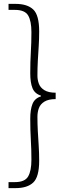

<svg xmlns="http://www.w3.org/2000/svg" viewBox="-20 -802 347 990"><path d="M24 168V137H57Q108 137 125 108Q142 79 142 22Q142 -31 139 -80.5Q136 -130 136 -190Q136 -237 147.5 -266Q159 -295 191 -305V-309Q159 -319 147.5 -347.5Q136 -376 136 -424Q136 -484 139 -533Q142 -582 142 -636Q142 -694 125 -722.5Q108 -751 57 -751H24V-782H60Q121 -782 151.5 -753Q182 -724 182 -640Q182 -600 179.5 -562.5Q177 -525 175 -488Q173 -451 173 -412Q173 -390 180.5 -370Q188 -350 209 -337Q230 -324 267 -324V-291Q230 -291 209 -278Q188 -265 180.5 -244.5Q173 -224 173 -200Q173 -163 175 -126Q177 -89 179.5 -51.5Q182 -14 182 27Q182 110 151.5 139Q121 168 60 168Z"/></svg>

Font: Noto Sans KR ExtraLight
Style: Regular
Weight: 250
Designer: Ryoko NISHIZUKA  (kana, bopomofo & ideographs); Paul D. Hunt (Latin, Greek & Cyrillic); Sandoll Communications , Soo-you
Foundry: Adobe
Version: Version 2.004-H2;hotconv 1.0.118;makeotfexe 2.5.65603